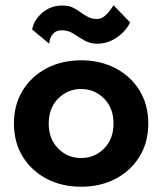

<svg xmlns="http://www.w3.org/2000/svg" viewBox="-20 -699 616 729"><path d="M102 -587Q109 -624 141 -651Q173 -678 216 -678Q241 -678 257 -670Q273 -662 286 -652.5Q299 -643 313.5 -635Q328 -627 349 -627Q366 -627 381 -641Q396 -655 411 -679L474 -614Q466 -596 448 -577Q430 -558 404 -545.5Q378 -533 349 -533Q322 -533 300.5 -545.5Q279 -558 259 -571Q239 -584 215 -584Q196 -584 185.5 -574.5Q175 -565 171 -553Q167 -541 167 -533ZM33 -230Q33 -302 66.5 -356Q100 -410 157.5 -440Q215 -470 288 -470Q361 -470 418.5 -440Q476 -410 509.5 -356Q543 -302 543 -230Q543 -158 509.5 -104Q476 -50 418.5 -20Q361 10 288 10Q215 10 157.5 -20Q100 -50 66.5 -104Q33 -158 33 -230ZM165 -230Q165 -171 201 -135Q237 -99 288 -99Q339 -99 375 -135Q411 -171 411 -230Q411 -289 375 -325Q339 -361 288 -361Q237 -361 201 -325Q165 -289 165 -230Z"/></svg>

Font: Von Semi
Style: Regular
Weight: 600
Version: Version 4.000; ttfautohint (v1.8.4.7-5d5b)